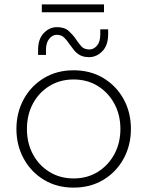

<svg xmlns="http://www.w3.org/2000/svg" viewBox="-20 -844 673 877"><path d="M316 13Q240 13 181 -22.5Q122 -58 88.5 -119Q55 -180 55 -255Q55 -330 88.5 -391Q122 -452 181 -487.5Q240 -523 316 -523Q393 -523 452 -487.5Q511 -452 544.5 -391.5Q578 -331 578 -255Q578 -180 544.5 -119Q511 -58 452 -22.5Q393 13 316 13ZM316 -29Q379 -29 427 -59Q475 -89 502.5 -140Q530 -191 530 -255Q530 -319 502.5 -370Q475 -421 427 -451Q379 -481 316 -481Q254 -481 205.5 -451Q157 -421 130 -370Q103 -319 103 -255Q103 -191 130 -140Q157 -89 205.5 -59Q254 -29 316 -29ZM387 -583Q361 -583 344.5 -592.5Q328 -602 317 -616.5Q306 -631 296 -644Q286 -660 273 -672.5Q260 -685 239 -685Q220 -685 205 -667Q190 -649 190 -616V-593H154V-616Q154 -666 180 -693Q206 -720 240 -720Q275 -720 294 -702.5Q313 -685 326 -666Q338 -648 351 -633Q364 -618 388 -618Q408 -618 423 -635.5Q438 -653 438 -687V-710H474V-688Q474 -637 447.5 -610Q421 -583 387 -583ZM171 -788V-824H455V-788Z"/></svg>

Font: MuseoModerno Thin ExtraLight
Style: Regular
Weight: 250
Version: Version 1.002